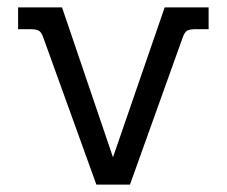

<svg xmlns="http://www.w3.org/2000/svg" viewBox="-20 -500 614 520"><path d="M97 -399Q92 -413 85 -417Q78 -421 59 -421H29V-480H148L286 -74L426 -480H545V-421H513Q494 -421 487 -417Q480 -413 475 -399L332 0H241Z"/></svg>

Font: Pridi Light
Style: Regular
Weight: 300
Version: Version 1.002